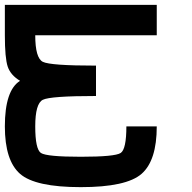

<svg xmlns="http://www.w3.org/2000/svg" viewBox="-20 -645 790 790"><path d="M375 -375Q187.5 -375 156.2 -390.6Q125 -406.2 125 -500H625V-625H0V-500Q0 -406.2 11.7 -371.1Q23.4 -335.9 62.5 -312.5Q0 -273.4 0 -125Q0 15.6 62.5 70.3Q125 125 312.5 125Q500 125 562.5 70.3Q625 15.6 625 -125H500Q500 -31.2 476.6 -15.6Q453.1 0 312.5 0Q171.9 0 148.4 -15.6Q125 -31.2 125 -125Q125 -218.8 156.2 -234.4Q187.5 -250 375 -250Z"/></svg>

Font: CraftyPE
Style: Regular
Weight: 400
Designer: Erek Butcher
Foundry: Haunted Coop
Version: Version 0.018;April 4, 2024;FontCreator 15.0.0.2962 64-bit